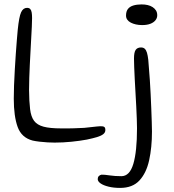

<svg xmlns="http://www.w3.org/2000/svg" viewBox="-20 -644 810 892"><path d="M131.5 9Q80 -4.5 62 -54.2Q44 -104 44 -185.5Q44 -212 45.2 -247.2Q46.5 -282.5 48.8 -320.8Q51 -359 53.5 -395.2Q56 -431.5 58.5 -461Q61 -490.5 62.5 -506.5Q68.5 -566 78 -586.8Q87.5 -607.5 105.5 -607.5Q115.5 -607.5 120.5 -602Q125.5 -596.5 127.2 -586Q129 -575.5 129 -560Q129 -543.5 127.8 -519.2Q126.5 -495 125 -466.5Q123.5 -438 121.8 -406.5Q120 -375 118.5 -343.5Q117 -312 116 -282Q115 -252 115 -226Q115.5 -172 119.8 -137Q124 -102 138.2 -82.8Q152.5 -63.5 182.2 -55.5Q212 -47.5 264 -47.5Q295.5 -47 324 -48Q352.5 -49 371.5 -50Q408.5 -54 428.5 -56.2Q448.5 -58.5 457 -57Q464 -56 466.8 -52Q469.5 -48 469.5 -40Q469.5 -28.5 459.8 -20.8Q450 -13 431 -7.2Q412 -1.5 383.5 4.5Q351.5 10.5 312 14.5Q272.5 18.5 234 18.5Q220.5 18.5 201.2 17.5Q182 16.5 163.5 14.2Q145 12 131.5 9ZM538 229Q508 229 484.5 223.2Q461 217.5 447.5 208.2Q434 199 434 188Q434 179.5 439 174.2Q444 169 451.5 167.5Q464.5 167 489 170.8Q513.5 174.5 544 174.5Q582.5 174.5 599.5 117.2Q616.5 60 616.5 -48Q616.5 -66 615.5 -92.2Q614.5 -118.5 613 -149.5Q611.5 -180.5 609.5 -213Q607.5 -245.5 606 -275.8Q604.5 -306 603.5 -331.2Q602.5 -356.5 602.5 -372Q602.5 -401.5 610.5 -412.5Q618.5 -423.5 635 -423.5Q646 -423.5 652.5 -417.5Q659 -411.5 662.8 -399Q666.5 -386.5 668.8 -366.8Q671 -347 672.5 -319.5Q674.5 -300.5 676.2 -271.2Q678 -242 679.8 -208.2Q681.5 -174.5 682.8 -140.8Q684 -107 685 -78.5Q686 -50 686 -33Q686 41 673 100.2Q660 159.5 628 194.2Q596 229 538 229ZM640.5 -527.5Q625 -527.5 611.5 -530.5Q598 -533.5 587.5 -539Q577 -544.5 571.2 -552.8Q565.5 -561 565.5 -571.5Q565.5 -591 574.2 -602.2Q583 -613.5 599.5 -618.5Q616 -623.5 638 -623.5Q653 -623.5 666 -620.5Q679 -617.5 689 -611Q699 -604.5 704.8 -595.2Q710.5 -586 710.5 -573Q710.5 -560 702.2 -549.8Q694 -539.5 678.5 -533.5Q663 -527.5 640.5 -527.5Z"/></svg>

Font: Gluten ExtraLight
Style: Regular
Weight: 250
Designer: Tyler Finck
Foundry: Etcetera Type Company
Version: Version 1.300